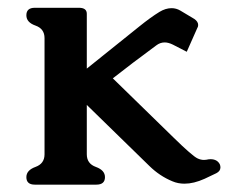

<svg xmlns="http://www.w3.org/2000/svg" viewBox="-20 -472 612 501"><path d="M206.5 -69.3Q206.5 -44.9 230.2 -36.4Q253.9 -27.8 253.9 -9.8Q253.9 9.8 231.4 9.8H70.8Q48.8 9.8 48.8 -9.8Q48.8 -27.8 72.5 -36.4Q96.2 -44.9 96.2 -69.3V-372.6Q96.2 -397 72.5 -405.3Q48.8 -413.6 48.8 -432.1Q48.8 -451.7 70.8 -451.7H186Q206.5 -451.7 206.5 -436V-293L343.3 -402.8Q373 -426.8 396 -440.9Q412.1 -450.7 427.7 -450.7Q439.9 -450.7 450.7 -444.3L487.3 -422.4Q497.1 -415.5 497.1 -406.7Q497.1 -402.3 494.6 -398.4L467.3 -336.9L431.2 -355.5Q419.4 -361.3 409.7 -361.3Q397.9 -361.3 387.7 -353.5Q322.8 -305.7 274.4 -267.6L432.6 -113.3Q481.9 -64.9 495.6 -58.6Q503.9 -54.7 512.2 -54.7Q515.6 -54.7 518.6 -55.2Q523.9 -56.6 529.3 -56.6Q546.9 -56.6 553.7 -43Q555.2 -39.1 555.2 -35.2Q555.2 -25.4 544.4 -20L513.7 -5.4Q485.4 7.3 461.4 7.3Q444.3 7.3 429.7 1Q396.5 -12.7 369.6 -39.1L206.5 -198.2Z"/></svg>

Font: Caudex
Style: Bold
Weight: 700
Version: Version 1.01